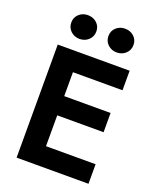

<svg xmlns="http://www.w3.org/2000/svg" viewBox="-165 -1019 917 1117"><g transform="rotate(20 293.0 -460.5)"><path d="M336 -848Q336 -880 358.5 -900.5Q381 -921 413 -921Q446 -921 468.5 -900.5Q491 -880 491 -848Q491 -816 468.5 -795Q446 -774 413 -774Q381 -774 358.5 -795Q336 -816 336 -848ZM106 -848Q106 -880 128.5 -900.5Q151 -921 183 -921Q216 -921 238.5 -900.5Q261 -880 261 -848Q261 -816 238.5 -795Q216 -774 183 -774Q151 -774 128.5 -795Q106 -816 106 -848ZM76 -700H521V-579H214V-431H501V-312H214V-121H521V0H76Z"/></g></svg>

Font: Von Semi
Style: Regular
Weight: 600
Version: Version 4.000; ttfautohint (v1.8.4.7-5d5b)